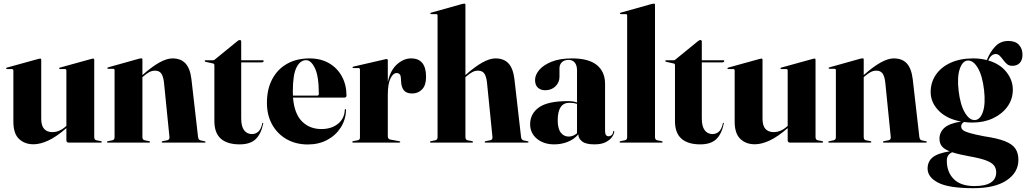

<svg xmlns="http://www.w3.org/2000/svg" viewBox="-20 -768 5526 1034"><path d="M52 -113V-388.5Q52 -396 44 -396H18Q13 -396 13 -400Q13 -402.5 17.5 -404L184 -450Q193 -452.5 196 -452.5Q202 -452.5 202 -446V-128.5Q202 -91 217.8 -73.8Q233.5 -56.5 262 -56.5Q300 -56.5 334 -87L337.5 -90V-388.5Q337.5 -396 330 -396H304Q298.5 -396 298.5 -400Q298.5 -402.5 303 -404L469.5 -450Q477.5 -452.5 481.5 -452.5Q487.5 -452.5 487.5 -446V-30Q487.5 -15 499.5 -12.5L523 -8Q528.5 -6.5 528.5 -3.5Q528.5 0 524 0H350Q337.5 0 337.5 -13V-78Q284 -31.5 240.2 -11.2Q196.5 9 160.5 9Q112.5 9 82.2 -20Q52 -49 52 -113Z M747 -447.5V-364L748 -364.5Q848 -453.5 908.5 -453.5Q954 -453.5 979 -426.5Q1004 -399.5 1011 -341L1046.5 -31Q1048.5 -14.5 1060 -12L1081.5 -7.5Q1087 -6.5 1087 -3.5Q1087 0 1082.5 0H855.5Q850.5 0 850.5 -3.5Q850.5 -6.5 856.5 -8L880 -12.5Q894.5 -15 892.5 -31L863 -325Q859 -357.5 848.2 -372.5Q837.5 -387.5 814.5 -387.5Q799 -387.5 784.2 -379.8Q769.5 -372 753 -357.5L747 -352.5V-30Q747 -15 759 -12.5L782.5 -8Q788 -6.5 788 -3.5Q788 0 783.5 0H560Q556 0 556 -3.5Q556 -6.5 561 -7.5L585 -12.5Q597 -15 597 -29.5V-390Q597 -397.5 589.5 -397.5H563.5Q558 -397.5 558 -401.5Q558 -404 563 -405.5L729 -452Q738 -454 741 -454Q747 -454 747 -447.5Z M1128 -426 1087.5 -435Q1082.5 -436.5 1082.5 -440Q1082.5 -443.5 1086 -443.5H1128Q1133 -443.5 1136.5 -447L1258 -546Q1265 -552.5 1271.5 -552.5Q1279 -552.5 1279 -543V-443.5H1395Q1400 -443.5 1400 -439.5Q1400 -432 1386.5 -432H1279V-130Q1279 -87.5 1294.5 -66.8Q1310 -46 1337 -46Q1355.5 -46 1370.5 -58.5Q1385.5 -71 1392.5 -103.5Q1393.5 -107 1396 -106.8Q1398.5 -106.5 1397.5 -103Q1386 -46 1356.5 -18.2Q1327 9.5 1270.5 9.5Q1204 9.5 1169.2 -21.2Q1134.5 -52 1134.5 -116V-416.5Q1134.5 -424.5 1128 -426Z M1846 -253Q1846 -242.5 1833.5 -242.5H1558Q1565 -156 1606 -114.5Q1647 -73 1711 -73Q1764.5 -73 1799.8 -101Q1835 -129 1837 -177Q1837 -180.5 1840 -180.5Q1843.5 -180.5 1843.5 -176Q1842 -123 1814.8 -80.8Q1787.5 -38.5 1741.8 -14.2Q1696 10 1638 10Q1573.5 10 1523.8 -18.2Q1474 -46.5 1445.8 -97Q1417.5 -147.5 1417.5 -214.5Q1417.5 -287.5 1445.8 -341.2Q1474 -395 1525.5 -424.2Q1577 -453.5 1646.5 -453.5Q1707.5 -453.5 1752.2 -427.5Q1797 -401.5 1821.5 -356Q1846 -310.5 1846 -253ZM1557 -275Q1557 -263.5 1557.5 -253H1688.5Q1697 -253 1697 -263Q1697 -357.5 1676 -400.8Q1655 -444 1628.5 -444Q1597 -444 1577 -405.2Q1557 -366.5 1557 -275Z M2068.5 -443V-327Q2082.5 -390 2118.2 -421.8Q2154 -453.5 2194 -453.5Q2274.5 -453.5 2274.5 -354Q2274.5 -308.5 2253 -286.5Q2231.5 -264.5 2199.5 -264.5Q2169.5 -264.5 2155.5 -281Q2141.5 -297.5 2140 -329L2139 -346Q2138.5 -374.5 2116 -374.5Q2097 -374.5 2082.8 -345.5Q2068.5 -316.5 2068.5 -256V-34Q2068.5 -19.5 2081.5 -16.5L2130.5 -7.5Q2135.5 -6.5 2135.5 -3.5Q2135.5 0 2130 0H1882.5Q1877 0 1877 -3.5Q1877 -7 1884 -8.5L1906.5 -12.5Q1918.5 -15 1918.5 -27V-392.5Q1918.5 -401.5 1911 -401.5H1883Q1878.5 -401.5 1878.5 -405Q1878.5 -408 1884 -409.5L2051 -448Q2055 -449 2057.5 -449.5Q2060 -450 2062.5 -450Q2068.5 -450 2068.5 -443Z M2486.5 -742V-364L2487.5 -364.5Q2587.5 -453.5 2648 -453.5Q2693.5 -453.5 2718.5 -426.5Q2743.5 -399.5 2750.5 -341L2786 -31Q2788 -14.5 2799.5 -12L2821 -7.5Q2826.5 -6.5 2826.5 -3.5Q2826.5 0 2822 0H2595Q2590 0 2590 -3.5Q2590 -6.5 2596 -8L2619.5 -12.5Q2634 -15 2632 -31L2602.5 -325Q2598.5 -357.5 2587.8 -372.5Q2577 -387.5 2554 -387.5Q2538.5 -387.5 2523.8 -379.8Q2509 -372 2492.5 -357.5L2486.5 -352.5V-30Q2486.5 -15 2498.5 -12.5L2522 -8Q2527.5 -6.5 2527.5 -3.5Q2527.5 0 2523 0H2299.5Q2295.5 0 2295.5 -3.5Q2295.5 -6.5 2301.5 -8L2324.5 -12.5Q2336.5 -15 2336.5 -29.5V-685Q2336.5 -692 2329 -692H2303Q2297.5 -692 2297.5 -696Q2297.5 -698.5 2302.5 -700L2468.5 -746.5Q2477.5 -748.5 2480.5 -748.5Q2486.5 -748.5 2486.5 -742Z M2835 -98.5Q2835 -156 2882.8 -189.8Q2930.5 -223.5 3038.5 -223.5Q3067 -223.5 3087.5 -216V-389Q3087.5 -416 3075.5 -430.8Q3063.5 -445.5 3042.5 -445.5Q3018 -445.5 3005.5 -432.5Q2993 -419.5 2993 -400.5V-354Q2993 -324.5 2971.5 -303.2Q2950 -282 2915.5 -282Q2892 -282 2876.8 -295.8Q2861.5 -309.5 2861.5 -337.5Q2861.5 -364.5 2884 -391.2Q2906.5 -418 2950.8 -435.8Q2995 -453.5 3061 -453.5Q3150 -453.5 3194.2 -417.8Q3238.5 -382 3238.5 -316V-62.5Q3238.5 -34 3258 -34Q3266 -34 3273.2 -39.8Q3280.5 -45.5 3282.5 -59.5Q3283 -63 3285 -63Q3288 -63 3288 -59.5Q3288 -49 3277.8 -32.8Q3267.5 -16.5 3244.2 -3.5Q3221 9.5 3181 9.5Q3135 9.5 3114.8 -6.5Q3094.5 -22.5 3094.5 -44.5Q3072 -18 3037.8 -4.2Q3003.5 9.5 2965 9.5Q2908 9.5 2871.5 -20.8Q2835 -51 2835 -98.5ZM2983.5 -120Q2983.5 -75.5 3000 -54Q3016.5 -32.5 3042.5 -32.5Q3066.5 -32.5 3087.5 -50.5V-208.5Q3069.5 -214.5 3046.5 -214.5Q2983.5 -214.5 2983.5 -120Z M3507.5 -742V-30Q3507.5 -15 3519.5 -12.5L3543 -8Q3548.5 -6.5 3548.5 -3.5Q3548.5 0 3544 0H3320.5Q3316.5 0 3316.5 -3.5Q3316.5 -6.5 3322.5 -8L3345.5 -12.5Q3357.5 -15 3357.5 -29.5V-685Q3357.5 -692 3350 -692H3324Q3318.5 -692 3318.5 -696Q3318.5 -698.5 3323.5 -700L3489.5 -746.5Q3498.5 -748.5 3501.5 -748.5Q3507.5 -748.5 3507.5 -742Z M3608.5 -426 3568 -435Q3563 -436.5 3563 -440Q3563 -443.5 3566.5 -443.5H3608.5Q3613.5 -443.5 3617 -447L3738.5 -546Q3745.5 -552.5 3752 -552.5Q3759.5 -552.5 3759.5 -543V-443.5H3875.5Q3880.5 -443.5 3880.5 -439.5Q3880.5 -432 3867 -432H3759.5V-130Q3759.5 -87.5 3775 -66.8Q3790.5 -46 3817.5 -46Q3836 -46 3851 -58.5Q3866 -71 3873 -103.5Q3874 -107 3876.5 -106.8Q3879 -106.5 3878 -103Q3866.5 -46 3837 -18.2Q3807.5 9.5 3751 9.5Q3684.5 9.5 3649.8 -21.2Q3615 -52 3615 -116V-416.5Q3615 -424.5 3608.5 -426Z M3936.5 -113V-388.5Q3936.5 -396 3928.5 -396H3902.5Q3897.5 -396 3897.5 -400Q3897.5 -402.5 3902 -404L4068.5 -450Q4077.5 -452.5 4080.5 -452.5Q4086.5 -452.5 4086.5 -446V-128.5Q4086.5 -91 4102.2 -73.8Q4118 -56.5 4146.5 -56.5Q4184.5 -56.5 4218.5 -87L4222 -90V-388.5Q4222 -396 4214.5 -396H4188.5Q4183 -396 4183 -400Q4183 -402.5 4187.5 -404L4354 -450Q4362 -452.5 4366 -452.5Q4372 -452.5 4372 -446V-30Q4372 -15 4384 -12.5L4407.5 -8Q4413 -6.5 4413 -3.5Q4413 0 4408.5 0H4234.5Q4222 0 4222 -13V-78Q4168.5 -31.5 4124.8 -11.2Q4081 9 4045 9Q3997 9 3966.8 -20Q3936.5 -49 3936.5 -113Z M4631.5 -447.5V-364L4632.5 -364.5Q4732.5 -453.5 4793 -453.5Q4838.5 -453.5 4863.5 -426.5Q4888.5 -399.5 4895.5 -341L4931 -31Q4933 -14.5 4944.5 -12L4966 -7.5Q4971.5 -6.5 4971.5 -3.5Q4971.5 0 4967 0H4740Q4735 0 4735 -3.5Q4735 -6.5 4741 -8L4764.5 -12.5Q4779 -15 4777 -31L4747.5 -325Q4743.5 -357.5 4732.8 -372.5Q4722 -387.5 4699 -387.5Q4683.5 -387.5 4668.8 -379.8Q4654 -372 4637.5 -357.5L4631.5 -352.5V-30Q4631.5 -15 4643.5 -12.5L4667 -8Q4672.5 -6.5 4672.5 -3.5Q4672.5 0 4668 0H4444.5Q4440.5 0 4440.5 -3.5Q4440.5 -6.5 4445.5 -7.5L4469.5 -12.5Q4481.5 -15 4481.5 -29.5V-390Q4481.5 -397.5 4474 -397.5H4448Q4442.5 -397.5 4442.5 -401.5Q4442.5 -404 4447.5 -405.5L4613.5 -452Q4622.5 -454 4625.5 -454Q4631.5 -454 4631.5 -447.5Z M5280 -34Q5352 -23.5 5392.2 -7.5Q5432.5 8.5 5448.5 32.8Q5464.5 57 5464.5 93Q5464.5 160.5 5401.5 203Q5338.5 245.5 5222.5 245.5Q5090 245.5 5032.8 216Q4975.5 186.5 4975.5 140Q4975.5 101.5 5003 79.2Q5030.5 57 5094.5 47Q5065 35.5 5052.2 19.5Q5039.5 3.5 5039.5 -21Q5039.5 -55.5 5065.5 -79.2Q5091.5 -103 5155.5 -113.5Q5079 -127.5 5035.5 -171.8Q4992 -216 4992 -272.5Q4992 -324 5019.8 -365Q5047.5 -406 5099 -429.8Q5150.5 -453.5 5221 -453.5Q5260 -453.5 5294.5 -444.5Q5313 -490.5 5341 -519Q5369 -547.5 5410.5 -547.5Q5448 -547.5 5467.2 -526.8Q5486.5 -506 5486.5 -473Q5486.5 -445 5472 -429.2Q5457.5 -413.5 5431 -413.5Q5414 -413.5 5402.8 -423.2Q5391.5 -433 5382.5 -445.5Q5373.5 -458 5364 -467.5Q5354.5 -477 5342 -477Q5318 -477 5302 -442.5Q5365.5 -424 5400 -380.2Q5434.5 -336.5 5434.5 -285Q5434.5 -234.5 5406 -194.5Q5377.5 -154.5 5328.2 -131.2Q5279 -108 5217 -108Q5193.5 -108 5172 -111Q5156.5 -103 5156.5 -86.5Q5156.5 -75.5 5165.8 -67.5Q5175 -59.5 5201.5 -51.8Q5228 -44 5280 -34ZM5191 -442Q5163 -439.5 5148.5 -396.2Q5134 -353 5142.5 -279.5Q5151.5 -203 5176.5 -161Q5201.5 -119 5231.5 -121.5Q5259.5 -124 5273.8 -166.8Q5288 -209.5 5279.5 -284Q5270.5 -361 5245.8 -402.5Q5221 -444 5191 -442ZM5079 96.5Q5079 159 5116.5 196.5Q5154 234 5227.5 234Q5345 234 5345 159.5Q5345 138.5 5333 123Q5321 107.5 5290.5 96Q5260 84.5 5204 74.5Q5174 69 5150.2 63.5Q5126.5 58 5108 52Q5079 64.5 5079 96.5Z"/></svg>

Font: Fraunces 144pt S000
Style: Bold
Weight: 700
Version: Version 1.000; ttfautohint (v1.8.3)